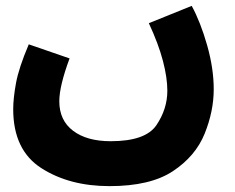

<svg xmlns="http://www.w3.org/2000/svg" viewBox="-20 -403 800 654"><path d="M25 -31Q25 108 120.5 169.5Q216 231 353 231Q492 231 569 180Q646 129 677 52.5Q708 -24 708 -99Q708 -170 685.5 -249Q663 -328 633 -383L487 -324Q520 -253 535 -195.5Q550 -138 550 -94Q550 -32 513 23Q476 78 357 78Q276 78 229 42.5Q182 7 182 -58Q182 -110 217 -204L78 -252Q44 -172 34.5 -120Q25 -68 25 -31Z"/></svg>

Font: Noto Sans Arabic Extra
Style: Regular
Weight: 800
Designer: Nadine Chahine - Monotype Design Team
Foundry: Monotype Imaging Inc.
Version: Version 1.902